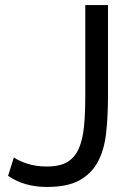

<svg xmlns="http://www.w3.org/2000/svg" viewBox="-20 -730 527 761"><path d="M35 -106Q55 -92 89 -81Q123 -70 166 -70Q217 -70 247 -88Q277 -106 292.5 -141.5Q308 -177 313 -229Q318 -281 318 -349V-710H408V-349Q408 -268 400.5 -201.5Q393 -135 367.5 -88Q342 -41 294.5 -15Q247 11 166 11Q76 11 12 -33Z"/></svg>

Font: Raleway Medium Alt1
Style: Regular
Weight: 500
Designer: Matt McInerney, Pablo Impallari, Rodrigo Fuenzalida
Foundry: Matt McInerney, Pablo Impallari, Rodrigo Fuenzalida
Version: Version 3.000g; ttfautohint (v1.5) -l 8 -r 28 -G 28 -x 14 -D